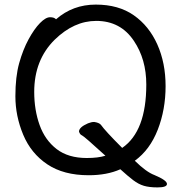

<svg xmlns="http://www.w3.org/2000/svg" viewBox="-20 -739 785 836"><path d="M666 77Q630 77 606.5 70Q583 63 560 45.5Q537 28 504 -2Q446 24 366 24Q257 24 186 -23.5Q115 -71 81 -152.5Q47 -234 47 -320Q47 -405 63.5 -464Q80 -523 104.5 -568Q129 -613 154 -638.5Q179 -664 198 -664Q216 -664 224 -655Q297 -719 397 -719Q496 -719 562.5 -672.5Q629 -626 665 -545.5Q701 -465 701 -364Q701 -262 667 -174.5Q633 -87 567 -39Q617 10 652 23Q707 46 707 62Q707 77 666 77ZM358 -51Q407 -51 439 -61Q346 -146 337 -149.5Q328 -153 324 -166Q324 -185 363 -202Q378 -208 390 -208Q411 -205 419 -196Q438 -169 512 -95Q617 -167 617 -371Q617 -481 563 -561Q505 -648 399 -648Q302 -648 218 -566Q129 -478 129 -339Q129 -260 152.5 -194.5Q176 -129 226.5 -90Q277 -51 358 -51Z"/></svg>

Font: LXGW WenKai TC
Style: Bold
Weight: 700
Designer: LXGW / Fontworks Inc.
Foundry: LXGW / Fontworks Inc.
Version: Version 1.330;April 28, 2024